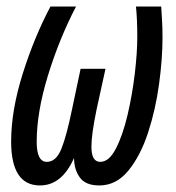

<svg xmlns="http://www.w3.org/2000/svg" viewBox="-20 -556 538 586"><path d="M102 10Q169 10 206 -74Q206 -39 223.5 -14.5Q241 10 283 10Q335 10 372 -35.5Q409 -81 432 -151.5Q455 -222 465.5 -299.5Q476 -377 476 -441Q476 -472 474.5 -495.5Q473 -519 472 -536H395Q397 -516 398 -493Q399 -470 399 -442Q399 -396 391.5 -332Q384 -268 369.5 -206Q355 -144 334 -103Q313 -62 286 -62Q259 -62 259 -108Q259 -146 275 -223L302 -346H226L200 -223Q183 -140 167 -101Q151 -62 123 -62Q92 -62 92 -123Q92 -214 126.5 -326Q161 -438 212 -536H134Q85 -444 49.5 -331.5Q14 -219 14 -124Q14 10 102 10Z"/></svg>

Font: Noto Sans UI Condensed
Style: Italic
Weight: 400
Width: 3
Italic angle: -12°
Designer: Monotype Design Team
Foundry: Monotype Imaging Inc.
Version: Version 1.901